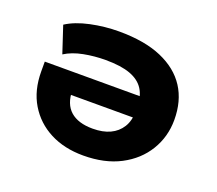

<svg xmlns="http://www.w3.org/2000/svg" viewBox="-94 -643 884 782"><g transform="rotate(20 347.5 -251.5)"><path d="M333 11Q251 11 189 -21Q127 -53 91.5 -112Q56 -171 56 -253V-295H498V-204H184L201 -224Q202 -164 235.5 -134.5Q269 -105 332 -105Q376 -105 407 -119.5Q438 -134 455.5 -162Q473 -190 473 -230V-251Q473 -296 454 -326Q435 -356 394.5 -371Q354 -386 287 -386Q239 -386 192.5 -377Q146 -368 113 -347L75 -462Q115 -488 176 -501Q237 -514 299 -514Q410 -514 484 -482Q558 -450 595.5 -392Q633 -334 633 -252Q633 -179 596.5 -119Q560 -59 493 -24Q426 11 333 11Z"/></g></svg>

Font: Nunito Sans 7pt SemiExpanded ExtraBold
Style: Regular
Weight: 800
Width: 6
Designer: Vernon Adams
Foundry: Vernon Adams
Version: Version 3.101;gftools[0.9.27]